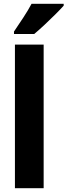

<svg xmlns="http://www.w3.org/2000/svg" viewBox="-20 -996 357 1016"><path d="M211 0H59V-760H211ZM317 -966Q301 -948 273.5 -920.5Q246 -893 216 -865Q186 -837 161 -816H54V-829Q79 -866 104 -904Q129 -942 147 -976H317Z"/></svg>

Font: Noto Sans Armenian Condensed ExtraBold
Style: Regular
Weight: 800
Width: 3
Designer: Monotype Design Team
Foundry: Monotype Imaging Inc.
Version: Version 2.008; ttfautohint (v1.8.4.7-5d5b)